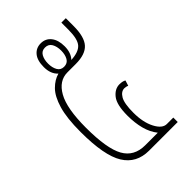

<svg xmlns="http://www.w3.org/2000/svg" viewBox="-180 -659 735 735"><g transform="rotate(-45 187.5 -292.0)"><path d="M183 0Q115 0 81.5 -54Q48 -108 48 -236Q48 -311 61.5 -356.5Q75 -402 97.5 -424.5Q120 -447 146 -454Q124 -474 124 -511Q124 -547 139.5 -565.5Q155 -584 180 -584Q206 -584 221.5 -564.5Q237 -545 237 -511Q237 -476 218 -456Q259 -458 275.5 -476.5Q292 -495 292 -546V-584H316V-542Q316 -483 293.5 -458Q271 -433 219 -433H174Q128 -433 101 -385Q74 -337 74 -233Q74 -120 100.5 -72.5Q127 -25 187 -25H255Q236 -49 227.5 -81.5Q219 -114 219 -153Q219 -212 238 -236Q257 -260 282 -260Q299 -260 309 -254L302 -232Q298 -234 293 -235Q288 -236 285 -236Q267 -236 255 -215.5Q243 -195 243 -145Q243 -93 261 -58.5Q279 -24 303 -24H338V0ZM180 -457Q199 -457 207.5 -472Q216 -487 216 -509Q216 -531 207.5 -546Q199 -561 180 -561Q162 -561 153.5 -546Q145 -531 145 -509Q145 -487 153.5 -472Q162 -457 180 -457Z"/></g></svg>

Font: Noto Sans Thai UI ExtCond Thin
Style: Regular
Weight: 100
Width: 2
Designer: Monotype Design Team
Foundry: Monotype Imaging Inc.
Version: Version 2.000